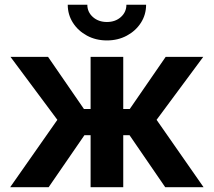

<svg xmlns="http://www.w3.org/2000/svg" viewBox="-20 -784 895 804"><path d="M22.5 0 220.2 -282.2 23.9 -545.9H181.2L331.5 -327.6H359.4V-545.9H496.1V-327.6H523.4L673.8 -545.9H831.1L635.7 -282.2L832.5 0H671.9L522.5 -217.8H496.1V0H359.4V-217.8H333.5L183.6 0ZM427.7 -614.7Q381.3 -614.7 344.2 -634.8Q307.1 -654.8 285.4 -688.7Q263.7 -722.7 263.7 -764.2H345.7Q345.7 -733.4 369.1 -712.6Q392.6 -691.9 427.7 -691.9Q462.9 -691.9 486.1 -712.6Q509.3 -733.4 509.3 -764.2H591.8Q591.8 -722.7 570.1 -688.7Q548.3 -654.8 511.2 -634.8Q474.1 -614.7 427.7 -614.7Z"/></svg>

Font: Inter Cardless
Style: Bold
Weight: 700
Designer: Rasmus Andersson
Foundry: rsms
Version: Version 4.001;git-9221beed3